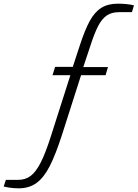

<svg xmlns="http://www.w3.org/2000/svg" viewBox="-27 -818 747 1042"><path d="M-7 194 5 158H73Q111 158 139.5 136.5Q168 115 194 64Q220 13 249 -78L355 -410H258L272 -455H368L406 -571Q434 -657 460.5 -705Q487 -753 523 -775.5Q559 -798 612 -798Q664 -798 700 -789L689 -752H619Q579 -752 552.5 -734Q526 -716 505.5 -676.5Q485 -637 462 -565L425 -454H559L546 -410H413L310 -88Q275 21 243 83.5Q211 146 171 175Q131 204 75 204Q52 204 29 201Q6 198 -7 194Z"/></svg>

Font: Exo Light
Style: Italic
Weight: 300
Italic angle: -9°
Designer: Natanael Gama
Foundry: Natanael Gama
Version: Version 1.500; ttfautohint (v1.6)